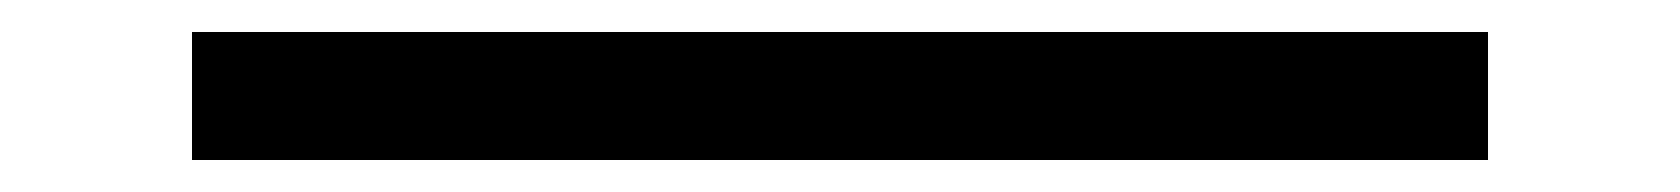

<svg xmlns="http://www.w3.org/2000/svg" viewBox="-20 0 1050 120"><path d="M100 100V20H910V100Z"/></svg>

Font: Diplomata
Style: Regular
Weight: 400
Designer: Eduardo Rodriguez Tunni
Foundry: Eduardo Rodriguez Tunni
Version: Version 1.002; ttfautohint (v1.8.4.7-5d5b);gftools[0.9.23]